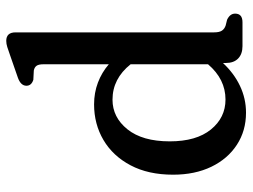

<svg xmlns="http://www.w3.org/2000/svg" viewBox="-114 -662 788 599"><g transform="rotate(-90 279.5 -363.0)"><path d="M33.5 -216.5Q33.5 -294 62.8 -349.2Q92 -404.5 141.8 -433.8Q191.5 -463 253 -463Q289 -463 320.8 -451Q352.5 -439 378 -417V-620.5Q378 -636 373.2 -642.5Q368.5 -649 358.5 -651L329.5 -652.5Q311 -658.5 311 -674Q311 -691.5 335.5 -700.5L406 -725Q421.5 -730.5 431.8 -733.8Q442 -737 451 -737Q477.5 -737 477.5 -708V-89Q477.5 -72 483 -64Q488.5 -56 499 -52.5L517 -48Q536 -39 536 -23Q536 0 509 0H434.5Q410 0 396 -13.5Q382 -27 382 -52V-61Q350 -26.5 310.5 -7.8Q271 11 227 11Q170.5 11 126.8 -17.5Q83 -46 58.2 -97.2Q33.5 -148.5 33.5 -216.5ZM137.5 -227Q137.5 -144 174.5 -98.5Q211.5 -53 268 -53Q331.5 -53 378 -107.5V-349Q333 -405.5 267.5 -405.5Q212.5 -405.5 175 -358.8Q137.5 -312 137.5 -227Z"/></g></svg>

Font: Fraunces 72pt S100
Style: Regular
Weight: 400
Version: Version 1.000; ttfautohint (v1.8.3)